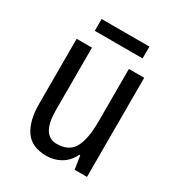

<svg xmlns="http://www.w3.org/2000/svg" viewBox="-165 -784 835 901"><g transform="rotate(30 252.5 -333.0)"><path d="M434 -537V0H367L356 -72H351Q331 -31 296 -10.5Q261 10 219 10Q139 10 103.5 -41.5Q68 -93 68 -186V-537H151V-199Q151 -63 233 -63Q299 -63 325 -110Q351 -157 351 -253V-537ZM382 -676V-612H123V-676Z"/></g></svg>

Font: Noto Sans Lao Condensed
Style: Regular
Weight: 400
Width: 3
Designer: Monotype Design Team
Foundry: Monotype Imaging Inc.
Version: Version 2.003; ttfautohint (v1.8.4.7-5d5b)